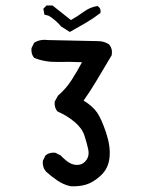

<svg xmlns="http://www.w3.org/2000/svg" viewBox="-20 -677 540 694"><path d="M234.4 -3.9Q209 -9.8 187.5 -24.4Q166 -39.1 146.5 -56.6Q132.8 -72.3 134.8 -95.7L144.5 -115.2Q158.2 -127 179.7 -125L199.2 -115.2Q219.7 -93.8 234.9 -86.4Q250 -79.1 266.1 -81.5Q282.2 -84 293 -99.6Q303.7 -115.2 298.8 -137.7Q293.9 -160.2 285.2 -187Q276.4 -213.9 249.5 -236.3Q222.7 -258.8 187.5 -274.4Q175.8 -288.1 177.7 -309.6L189.5 -331.1Q218.8 -356.4 238.8 -387.7Q258.8 -418.9 276.4 -452.1Q232.4 -454.1 187.5 -453.1Q142.6 -452.1 103.5 -467.8Q91.8 -481.4 93.8 -502.9L103.5 -522.5Q125 -536.1 154.3 -532.2L335 -528.3Q356.4 -528.3 374 -516.6Q387.7 -501 383.8 -477.5Q346.7 -415 326.2 -380.9Q305.7 -346.7 282.2 -313.5Q315.4 -293 331.1 -270Q346.7 -247.1 363.3 -197.8Q379.9 -148.4 376 -108.4Q372.1 -68.4 344.7 -43Q317.4 -17.6 291 -9.8Q264.6 -2 234.4 -3.9ZM232.4 -561.5 201.2 -581.1Q181.6 -604.5 156.2 -620.1L140.6 -624L136.7 -645.5L148.4 -657.2H169.9L236.3 -604.5Q260.7 -618.2 283.2 -634.8Q305.7 -651.4 333 -655.3Q346.7 -645.5 342.8 -629.9Q317.4 -610.4 289.1 -593.8Q260.7 -577.1 232.4 -561.5Z"/></svg>

Font: JasonHandwriting2
Style: Regular
Weight: 400
Version: Version 1.05.10